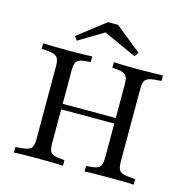

<svg xmlns="http://www.w3.org/2000/svg" viewBox="-110 -864 942 969"><g transform="rotate(15 360.5 -379.5)"><path d="M416.9 0V-29Q452.4 -30.6 469.8 -35.9Q487.1 -41.1 493.1 -55.6Q499.2 -70.2 499.2 -98.4V-472.6Q499.2 -501.6 493.5 -515.3Q487.9 -529 470.6 -535.1Q453.2 -541.1 416.9 -541.9V-571Q435.5 -570.2 467.7 -569.4Q500 -568.5 539.5 -568.5Q584.7 -568.5 619 -569.4Q653.2 -570.2 673.4 -571V-541.9Q632.3 -540.3 612.5 -534.7Q592.7 -529 586.7 -515.3Q580.6 -501.6 580.6 -472.6V-98.4Q580.6 -70.2 586.7 -56Q592.7 -41.9 612.5 -36.7Q632.3 -31.5 673.4 -29V0Q653.2 -1.6 619 -2Q584.7 -2.4 539.5 -2.4Q500 -2.4 468.1 -2Q436.3 -1.6 416.9 0ZM47.6 0V-29Q88.7 -31.5 108.1 -36.7Q127.4 -41.9 133.9 -56Q140.3 -70.2 140.3 -98.4V-472.6Q140.3 -501.6 133.9 -515.3Q127.4 -529 108.1 -535.1Q88.7 -541.1 47.6 -541.9V-571Q67.7 -570.2 102 -569.4Q136.3 -568.5 181.5 -568.5Q221 -568.5 253.2 -569.4Q285.5 -570.2 304 -571V-541.9Q268.5 -540.3 250.8 -534.7Q233.1 -529 227.4 -515.3Q221.8 -501.6 221.8 -472.6V-98.4Q221.8 -70.2 227.4 -56Q233.1 -41.9 250.8 -36.7Q268.5 -31.5 304 -29V0Q284.7 -1.6 252.8 -2Q221 -2.4 181.5 -2.4Q136.3 -2.4 102 -2Q67.7 -1.6 47.6 0ZM191.1 -272.6V-301.6H529.8V-272.6ZM207.3 -627.4 193.5 -648.4 336.3 -758.9H388.7L525 -649.2L509.7 -627.4L315.3 -715.3L352.4 -714.5Z"/></g></svg>

Font: Playfair
Style: Regular
Weight: 400
Designer: Claus Eggers Sørensen
Foundry: Claus Eggers Sørensen
Version: Version 2.001;gftools[0.9.30]